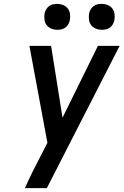

<svg xmlns="http://www.w3.org/2000/svg" viewBox="-20 -972 640 992"><path d="M222 0H109Q128 -44 149.5 -87Q171 -130 193 -172L225 -234L132 -735H244L303 -364L486 -735H598ZM506 -818Q490 -818 475.5 -824Q461 -830 451.5 -841.5Q442 -853 440 -869Q438 -885 440 -901Q442 -912 448 -922.5Q454 -933 463 -940Q472 -947 483.5 -949.5Q495 -952 506 -952Q522 -952 536.5 -946Q551 -940 560 -928.5Q569 -917 571.5 -901Q574 -885 571 -869Q569 -858 563.5 -847.5Q558 -837 548.5 -830Q539 -823 528 -820.5Q517 -818 506 -818ZM276 -818Q260 -818 245.5 -824Q231 -830 221.5 -841.5Q212 -853 210 -869Q208 -885 210 -901Q212 -912 218 -922.5Q224 -933 233 -940Q242 -947 253.5 -949.5Q265 -952 276 -952Q292 -952 306.5 -946Q321 -940 330 -928.5Q339 -917 341.5 -901Q344 -885 341 -869Q339 -858 333.5 -847.5Q328 -837 318.5 -830Q309 -823 298 -820.5Q287 -818 276 -818Z"/></svg>

Font: Iosevka Aile Semibold
Style: Italic
Weight: 600
Italic angle: -9°
Designer: Belleve Invis
Foundry: Belleve Invis
Version: Version 31.1.0; ttfautohint (v1.8.4)